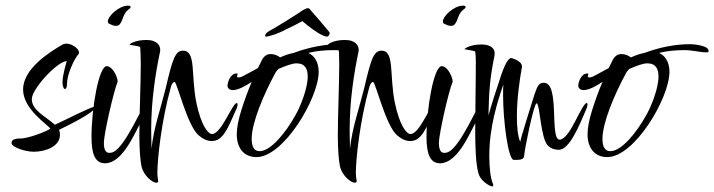

<svg xmlns="http://www.w3.org/2000/svg" viewBox="-20 -587 2537 682"><path d="M100 -48C142 -48 193 -67 193 -108C193 -114 192 -120 190 -126C223 -142 319 -189 319 -207C319 -208 318 -208 317 -208C302 -208 201 -155 175 -144C140 -175 93 -195 93 -235C93 -272 185 -370 217 -370C214 -357 202 -321 202 -294C202 -285 205 -271 210 -271C215 -271 218 -277 218 -290C218 -322 243 -377 259 -395C260 -398 261 -399 261 -400C261 -413 237 -432 216 -432C211 -432 206 -431 201 -428C156 -402 62 -343 62 -269C62 -199 149 -145 159 -130C148 -122 84 -95 51 -95C31 -95 21 -90 21 -79C21 -64 70 -48 100 -48Z M392 -495C417 -495 412 -535 435 -552C441 -556 444 -559 444 -562C444 -565 441 -567 435 -567C402 -567 363 -529 363 -511C363 -508 364 -505 367 -503C375 -499 384 -495 392 -495ZM353 -7C412 -7 453 -102 475 -143C490 -170 500 -199 500 -211C500 -216 499 -219 496 -219C490 -219 426 -68 384 -48C379 -45 373 -44 368 -44C355 -44 349 -56 349 -80C349 -110 383 -261 398 -297C398 -313 380 -352 359 -352C331 -352 305 -203 305 -100C305 -44 316 -7 353 -7Z M535 62C540 62 542 60 542 55C542 51 539 45 539 28C539 -22 553 -156 587 -278C590 -291 597 -296 600 -296C609 -296 645 -140 686 -106C701 -93 717 -86 732 -86C772 -86 788 -128 821 -203C823 -209 824 -213 824 -216C824 -219 823 -221 821 -221C805 -221 767 -111 733 -111C718 -111 694 -144 678 -220C657 -320 678 -407 630 -407C603 -407 593 -379 569 -275C549 -195 526 -133 518 -58V-67C518 -82 517 -101 517 -126C517 -231 533 -330 548 -401C549 -404 549 -408 549 -411C549 -423 540 -445 500 -445C461 -445 440 -431 440 -428C438 -428 475 -423 478 -420C479 -404 480 -382 480 -358C480 -287 475 -182 475 -105C475 -57 478 -17 483 6C492 39 522 62 535 62Z M925 -457C930 -457 938 -459 950 -463C961 -466 978 -473 999 -484C1020 -494 1038 -503 1054 -512C1073 -495 1107 -470 1123 -463C1131 -459 1137 -457 1142 -457C1145 -457 1148 -460 1150 -465C1151 -466 1151 -467 1151 -468C1151 -472 1149 -475 1145 -479C1139 -487 1089 -545 1083 -551C1082 -554 1078 -558 1073 -558C1068 -558 1063 -554 1056 -551C1047 -544 955 -486 940 -479C931 -474 925 -469 923 -465C922 -463 922 -461 922 -460C922 -458 923 -457 925 -457ZM891 -29C988 -29 1112 -239 1112 -332C1112 -367 1096 -390 1075 -399C1102 -406 1133 -409 1166 -409C1193 -409 1222 -401 1243 -401C1248 -401 1251 -402 1251 -405C1251 -414 1243 -420 1228 -424C1213 -428 1198 -430 1183 -430C1130 -430 1074 -418 1023 -399C1007 -396 990 -390 975 -383C966 -390 955 -395 940 -395C931 -395 919 -390 911 -375L896 -345C875 -334 857 -324 844 -317C837 -313 831 -312 827 -312C824 -312 822 -313 822 -316C822 -317 822 -319 823 -320C823 -321 824 -322 824 -323C824 -325 823 -326 820 -326C797 -326 788 -292 788 -283C788 -275 794 -267 807 -267C826 -267 851 -281 874 -296C861 -265 849 -233 838 -198C827 -163 821 -134 821 -110C821 -65 843 -29 891 -29ZM902 -50C883 -50 874 -65 874 -94C874 -152 918 -254 956 -324C959 -331 964 -337 969 -342C994 -353 1018 -362 1033 -362C1064 -362 1073 -342 1073 -315C1073 -271 1045 -204 1029 -177C995 -116 942 -50 902 -50Z M1240 62C1245 62 1247 60 1247 55C1247 51 1244 45 1244 28C1244 -22 1258 -156 1292 -278C1295 -291 1302 -296 1305 -296C1314 -296 1350 -140 1391 -106C1406 -93 1422 -86 1437 -86C1477 -86 1493 -128 1526 -203C1528 -209 1529 -213 1529 -216C1529 -219 1528 -221 1526 -221C1510 -221 1472 -111 1438 -111C1423 -111 1399 -144 1383 -220C1362 -320 1383 -407 1335 -407C1308 -407 1298 -379 1274 -275C1254 -195 1231 -133 1223 -58V-67C1223 -82 1222 -101 1222 -126C1222 -231 1238 -330 1253 -401C1254 -404 1254 -408 1254 -411C1254 -423 1245 -445 1205 -445C1166 -445 1145 -431 1145 -428C1143 -428 1180 -423 1183 -420C1184 -404 1185 -382 1185 -358C1185 -287 1180 -182 1180 -105C1180 -57 1183 -17 1188 6C1197 39 1227 62 1240 62Z M1582 -495C1607 -495 1602 -535 1625 -552C1631 -556 1634 -559 1634 -562C1634 -565 1631 -567 1625 -567C1592 -567 1553 -529 1553 -511C1553 -508 1554 -505 1557 -503C1565 -499 1574 -495 1582 -495ZM1543 -7C1602 -7 1643 -102 1665 -143C1680 -170 1690 -199 1690 -211C1690 -216 1689 -219 1686 -219C1680 -219 1616 -68 1574 -48C1569 -45 1563 -44 1558 -44C1545 -44 1539 -56 1539 -80C1539 -110 1573 -261 1588 -297C1588 -313 1570 -352 1549 -352C1521 -352 1495 -203 1495 -100C1495 -44 1506 -7 1543 -7Z M1728 75C1731 75 1732 74 1732 71C1732 69 1732 67 1731 66C1722 46 1718 7 1718 -34C1718 -135 1747 -226 1768 -287C1767 -276 1767 -264 1767 -249C1767 -158 1785 -19 1805 -19C1826 -19 1842 -19 1842 -35C1842 -50 1876 -220 1886 -220C1898 -220 1900 -93 1927 -69C1936 -60 1949 -55 1965 -55C2002 -55 2036 -136 2064 -203C2066 -209 2067 -213 2067 -216C2067 -219 2066 -221 2064 -221C2056 -221 2041 -191 2023 -156C2005 -121 1985 -91 1968 -91C1931 -91 1970 -293 1912 -293C1896 -293 1890 -285 1879 -253C1869 -221 1828 -92 1828 -83C1819 -103 1816 -137 1816 -174C1816 -233 1825 -300 1834 -349V-351C1834 -371 1799 -380 1796 -381C1787 -380 1774 -366 1753 -298C1726 -217 1716 -181 1715 -177C1717 -264 1720 -308 1736 -387C1737 -391 1737 -395 1737 -399C1737 -410 1729 -429 1690 -429C1651 -429 1630 -415 1630 -412C1628 -412 1665 -407 1668 -404C1671 -385 1670 -360 1670 -331C1670 -271 1668 -196 1668 -128C1668 -64 1670 -6 1679 27C1682 40 1690 51 1702 61C1714 70 1723 75 1728 75Z M2137 -29C2234 -29 2358 -239 2358 -332C2358 -367 2342 -390 2321 -399C2348 -406 2379 -409 2412 -409C2439 -409 2468 -401 2489 -401C2494 -401 2497 -402 2497 -405C2497 -414 2489 -420 2474 -424C2459 -428 2444 -430 2429 -430C2376 -430 2320 -418 2269 -399C2253 -396 2236 -390 2221 -383C2212 -390 2201 -395 2186 -395C2177 -395 2165 -390 2157 -375L2142 -345C2121 -334 2103 -324 2090 -317C2083 -313 2077 -312 2073 -312C2070 -312 2068 -313 2068 -316C2068 -317 2068 -319 2069 -320C2069 -321 2070 -322 2070 -323C2070 -325 2069 -326 2066 -326C2043 -326 2034 -292 2034 -283C2034 -275 2040 -267 2053 -267C2072 -267 2097 -281 2120 -296C2107 -265 2095 -233 2084 -198C2073 -163 2067 -134 2067 -110C2067 -65 2089 -29 2137 -29ZM2148 -50C2129 -50 2120 -65 2120 -94C2120 -152 2164 -254 2202 -324C2205 -331 2210 -337 2215 -342C2240 -353 2264 -362 2279 -362C2310 -362 2319 -342 2319 -315C2319 -271 2291 -204 2275 -177C2241 -116 2188 -50 2148 -50Z"/></svg>

Font: Comforter
Style: Regular
Weight: 400
Designer: Robert E. Leuschke
Foundry: Robert E. Leuschke
Version: Version 1.013; ttfautohint (v1.8.3)